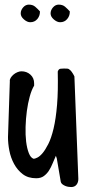

<svg xmlns="http://www.w3.org/2000/svg" viewBox="-20 -750 382 810"><path d="M215.8 -92.8Q209 -78.1 202.1 -61Q195.3 -43.9 186.5 -30.3Q177.7 -16.6 165 -7.3Q152.3 2 132.8 2Q98.6 2 76.2 -15.1Q53.7 -32.2 39.6 -58.1Q25.4 -84 19.5 -114.3Q13.7 -144.5 13.7 -170.9L21.5 -407.2Q20.5 -414.1 24.9 -421.4Q29.3 -428.7 36.6 -435.1Q43.9 -441.4 53.2 -445.3Q62.5 -449.2 70.3 -449.2Q92.8 -449.2 108.4 -435.1Q124 -420.9 124 -398.4V-388.7Q113.3 -371.1 105.5 -342.8Q97.7 -314.5 93.3 -281.7Q88.9 -249 87.9 -214.8Q86.9 -180.7 90.3 -152.3Q93.8 -124 101.6 -104Q109.4 -84 122.1 -80.1Q127 -80.1 137.2 -85Q147.5 -89.8 159.2 -103.5Q170.9 -117.2 183.6 -142.1Q196.3 -167 206.1 -208Q215.8 -249 220.7 -307.6Q225.6 -366.2 223.6 -448.2Q227.5 -459 234.9 -460Q242.2 -460.9 250 -460.9Q258.8 -460.9 264.6 -460.4Q270.5 -460 277.3 -453.1Q282.2 -448.2 288.1 -438.5Q293.9 -428.7 293.9 -427.7L310.5 4.9Q310.5 19.5 302.7 29.3Q294.9 39.1 280.3 39.1Q275.4 39.1 268.6 38.1Q261.7 37.1 254.9 34.2Q248 31.2 242.7 26.9Q237.3 22.5 236.3 16.6L219.7 -81.1ZM67.4 -693.4Q67.4 -707 77.6 -718.8Q87.9 -730.5 101.6 -730.5Q118.2 -730.5 128.4 -721.7Q138.7 -712.9 148.4 -702.1V-699.2Q148.4 -682.6 137.2 -669.4Q126 -656.2 107.4 -656.2Q94.7 -656.2 81.1 -668Q67.4 -679.7 67.4 -693.4ZM193.4 -693.4Q193.4 -707 203.6 -718.8Q213.9 -730.5 227.5 -730.5Q244.1 -730.5 254.4 -721.7Q264.6 -712.9 274.4 -702.1V-699.2Q274.4 -682.6 263.2 -669.4Q252 -656.2 233.4 -656.2Q220.7 -656.2 207 -668Q193.4 -679.7 193.4 -693.4Z"/></svg>

Font: Covered By Your Grace
Style: Regular
Weight: 400
Designer: Kimberly Geswein
Foundry: Kimberly Geswein
Version: Version 1.0